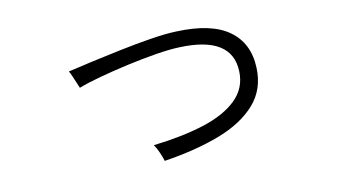

<svg xmlns="http://www.w3.org/2000/svg" viewBox="-51 -549 1102 620"><g transform="rotate(-10 500.0 -239.0)"><path d="M445 -36Q441 -49 434 -65Q427 -81 419 -92Q514 -103 585 -125.5Q656 -148 695 -186Q734 -224 732 -279Q728 -396 555 -389Q523 -388 477 -380.5Q431 -373 381.5 -362Q332 -351 288 -339Q244 -327 216 -316Q215 -318 209.5 -331.5Q204 -345 198 -358.5Q192 -372 190 -374Q219 -381 266 -391.5Q313 -402 366 -413Q419 -424 469 -432Q519 -440 553 -441Q669 -446 727.5 -404Q786 -362 789 -281Q792 -210 749 -161Q706 -112 627.5 -82Q549 -52 445 -36Z"/></g></svg>

Font: Zen Kaku Gothic New
Style: Regular
Weight: 400
Designer: Yoshimichi Ohira
Foundry: Positype
Version: Version 1.001